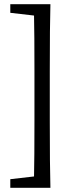

<svg xmlns="http://www.w3.org/2000/svg" viewBox="-20 -735 360 914"><path d="M217 -398V-158Q217 54 220 159H29V118L142 105Q144 19 144 -158V-398Q144 -574 142 -661L29 -674V-715H220Q217 -612 217 -398Z"/></svg>

Font: TypoPRO Source Serif Pro
Style: Regular
Weight: 400
Designer: Frank Grießhammer
Foundry: Adobe Systems Incorporated
Version: Version 1.017;PS 1.0;hotconv 1.0.79;makeotf.lib2.5.61930